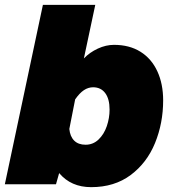

<svg xmlns="http://www.w3.org/2000/svg" viewBox="-42 -760 712 792"><path d="M631 -346Q631 -252 597.5 -170Q564 -88 497 -38Q430 12 334 12Q251 12 202 -46L189 0H-22L135 -740H351L304 -519Q328 -544 361.5 -559.5Q395 -575 428 -575Q492 -575 537.5 -546.5Q583 -518 607 -466Q631 -414 631 -346ZM311 -163Q342 -163 364.5 -184.5Q387 -206 398.5 -239.5Q410 -273 410 -308Q410 -352 392 -376Q374 -400 342 -400Q322 -400 304 -388Q286 -376 268 -350L244 -228Q247 -197 264 -180Q281 -163 311 -163Z"/></svg>

Font: Azeret Mono Black
Style: Italic
Weight: 900
Italic angle: -12°
Designer: Martin Vácha
Foundry: Displaay
Version: Version 1.000; Glyphs 3.0.3, build 3074